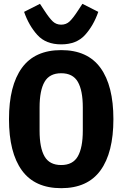

<svg xmlns="http://www.w3.org/2000/svg" viewBox="-20 -972 640 1004"><path d="M27 -349Q27 -524 94.5 -617Q162 -710 300 -710Q438 -710 505.5 -617Q573 -524 573 -349Q573 -174 505.5 -81Q438 12 300 12Q162 12 94.5 -81Q27 -174 27 -349ZM413 -289V-410Q413 -499 387 -544Q361 -589 300 -589Q239 -589 213 -544Q187 -499 187 -410V-288Q187 -199 213 -154Q239 -109 300 -109Q361 -109 387 -154.5Q413 -200 413 -289ZM106 -910 189 -952 210 -920 212 -917Q238 -877 256 -860Q274 -843 300 -843Q326 -843 344 -860Q362 -877 388 -917L390 -920L411 -952L494 -910Q469 -838 424.5 -789Q380 -740 300 -740Q220 -740 175.5 -789Q131 -838 106 -910Z"/></svg>

Font: iA Writer Quattro V
Style: Regular
Weight: 400
Designer: Mike Abbink, Paul van der Laan, Pieter van Rosmalen, Oliver Reichenstein
Foundry: Information Architects Inc.
Version: Version 2.000